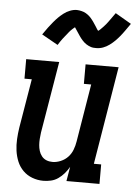

<svg xmlns="http://www.w3.org/2000/svg" viewBox="-55 -813 613 863"><g transform="rotate(5 252.0 -381.5)"><path d="M173 8Q147 8 123 -1Q99 -10 81.5 -27.5Q64 -45 54.5 -68Q45 -91 41.5 -116.5Q38 -142 39.5 -168.5Q41 -195 45 -221L82 -442H49V-530H198L144 -207Q142 -193 141 -178.5Q140 -164 141 -150.5Q142 -137 146 -124Q150 -111 158.5 -100.5Q167 -90 179.5 -85Q192 -80 207 -80Q225 -80 244 -88Q263 -96 276.5 -110.5Q290 -125 297 -143.5Q304 -162 307 -181L350 -442H317V-530H466L393 -88H426V0H277L288 -65Q279 -49 267 -35Q255 -21 240 -10.5Q225 0 207.5 4Q190 8 173 8ZM184 -606 111 -647Q123 -665 134 -679.5Q145 -694 155 -706Q165 -718 175 -728Q185 -738 198 -748Q211 -758 226.5 -764Q242 -770 257 -770Q263 -770 268 -769Q273 -768 278 -767Q283 -766 288 -764Q293 -762 297.5 -759.5Q302 -757 306 -754Q310 -751 313.5 -748Q317 -745 321 -740.5Q325 -736 328 -732Q331 -728 334 -724Q337 -720 339 -716.5Q341 -713 344 -709Q347 -705 349.5 -700.5Q352 -696 355 -691.5Q358 -687 360 -685Q364 -687 369.5 -692.5Q375 -698 378.5 -701.5Q382 -705 385.5 -709Q389 -713 393.5 -718Q398 -723 402 -729Q406 -735 411 -741.5Q416 -748 421 -755.5Q426 -763 432 -771L504 -729Q492 -712 481.5 -697Q471 -682 461 -670Q451 -658 441 -648Q431 -638 417.5 -628Q404 -618 389 -612.5Q374 -607 358 -607Q352 -607 345.5 -607.5Q339 -608 333.5 -610Q328 -612 322.5 -614.5Q317 -617 312 -620.5Q307 -624 303 -627.5Q299 -631 294.5 -636Q290 -641 286.5 -645.5Q283 -650 280 -654.5Q277 -659 274 -663.5Q271 -668 267 -674Q263 -680 260 -684.5Q257 -689 255 -692Q251 -689 245.5 -684Q240 -679 236.5 -675.5Q233 -672 229.5 -667.5Q226 -663 222 -658Q218 -653 213.5 -647.5Q209 -642 204 -635.5Q199 -629 194 -621.5Q189 -614 184 -606Z"/></g></svg>

Font: Iosevka Slab Semibold Oblique
Style: Regular
Weight: 600
Italic angle: -9°
Monospace: yes
Designer: Belleve Invis
Foundry: Belleve Invis
Version: Version 11.1.1; ttfautohint (v1.8.3)